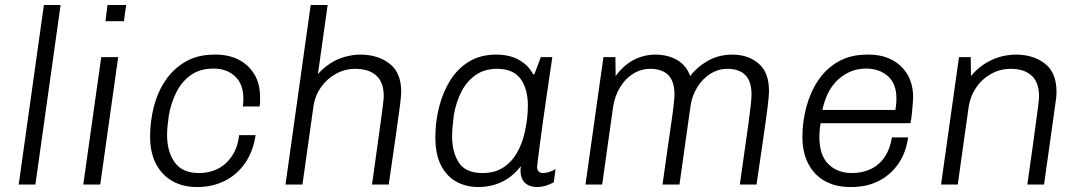

<svg xmlns="http://www.w3.org/2000/svg" viewBox="-20 -740 4332 770"><path d="M55 0 156 -720H223L122 0Z M314 0 386 -511H454L382 0ZM403 -655 411 -720H486L477 -655Z M769 10Q713 10 671 -14Q629 -38 605.5 -83Q582 -128 582 -192Q582 -253 597 -312Q612 -371 644 -418Q676 -465 724.5 -493Q773 -521 840 -521H846Q897 -521 936.5 -501Q976 -481 999.5 -443Q1023 -405 1023 -349Q1023 -341 1023 -332Q1023 -323 1021 -313H954Q955 -321 955.5 -329Q956 -337 956 -344Q956 -403 922.5 -434Q889 -465 836 -465Q782 -465 745.5 -439Q709 -413 687.5 -370.5Q666 -328 657 -277Q654 -255 652 -235Q650 -215 650 -199Q650 -132 680.5 -89Q711 -46 779 -46Q819 -46 852.5 -62.5Q886 -79 909.5 -113Q933 -147 939 -198H1005Q995 -131 962 -84.5Q929 -38 880 -14Q831 10 773 10Z M1125 0 1226 -720H1294L1255 -443Q1277 -468 1305 -486Q1333 -504 1364.5 -512.5Q1396 -521 1425 -521Q1495 -521 1542 -485Q1589 -449 1589 -372Q1589 -357 1584 -316.5Q1579 -276 1568 -200Q1557 -124 1539 0H1472Q1484 -88 1493 -151Q1502 -214 1507.5 -255.5Q1513 -297 1516 -321Q1519 -345 1519 -354Q1519 -410 1489 -437Q1459 -464 1405 -464Q1364 -464 1328 -444.5Q1292 -425 1267.5 -390.5Q1243 -356 1237 -313L1193 0Z M1898 10Q1849 10 1810 -11.5Q1771 -33 1748.5 -77Q1726 -121 1726 -190Q1726 -252 1741 -311Q1756 -370 1785.5 -417.5Q1815 -465 1861 -493Q1907 -521 1970 -521Q2023 -521 2061 -500Q2099 -479 2118 -442H2123L2149 -511H2195Q2184 -436 2174.5 -371Q2165 -306 2157.5 -253Q2150 -200 2145 -160.5Q2140 -121 2137 -98.5Q2134 -76 2134 -71Q2134 -58 2140.5 -52Q2147 -46 2158 -46Q2169 -46 2183 -50.5Q2197 -55 2208 -62L2201 -9Q2187 -1 2169.5 4.5Q2152 10 2133 10Q2110 10 2094 0Q2078 -10 2071.5 -29Q2065 -48 2069 -74Q2038 -33 1994.5 -11.5Q1951 10 1898 10ZM1915 -46Q1964 -46 1998 -68Q2032 -90 2053.5 -127.5Q2075 -165 2085 -212Q2092 -245 2094.5 -269.5Q2097 -294 2097 -316Q2097 -384 2067.5 -424Q2038 -464 1973 -464Q1922 -464 1886 -438Q1850 -412 1829 -369.5Q1808 -327 1800 -278Q1797 -252 1795 -232Q1793 -212 1793 -195Q1793 -129 1820.5 -87.5Q1848 -46 1915 -46Z M2328 0 2400 -511H2448L2449 -435Q2469 -463 2494.5 -482.5Q2520 -502 2549 -511.5Q2578 -521 2607 -521Q2657 -521 2694.5 -500Q2732 -479 2748 -435Q2776 -472 2819.5 -496.5Q2863 -521 2917 -521Q2980 -521 3022 -485.5Q3064 -450 3064 -375Q3064 -357 3059 -315.5Q3054 -274 3043 -198.5Q3032 -123 3014 0H2947Q2958 -80 2967 -141Q2976 -202 2982 -247Q2988 -292 2991 -320Q2994 -348 2994 -360Q2994 -414 2969 -439Q2944 -464 2898 -464Q2861 -464 2829.5 -444.5Q2798 -425 2776.5 -390.5Q2755 -356 2749 -313L2705 0H2637Q2648 -80 2657 -142.5Q2666 -205 2672.5 -249.5Q2679 -294 2682 -322Q2685 -350 2685 -360Q2685 -414 2660 -439Q2635 -464 2588 -464Q2551 -464 2519.5 -444.5Q2488 -425 2467 -390.5Q2446 -356 2439 -313L2395 0Z M3389 10Q3332 10 3289 -13.5Q3246 -37 3222 -82.5Q3198 -128 3198 -192Q3198 -253 3214 -312Q3230 -371 3261.5 -418Q3293 -465 3342 -493Q3391 -521 3458 -521H3465Q3515 -521 3555 -501Q3595 -481 3618.5 -442.5Q3642 -404 3642 -349Q3642 -341 3640.5 -323Q3639 -305 3637 -284Q3635 -263 3631 -246H3271Q3268 -229 3267 -215.5Q3266 -202 3266 -191Q3266 -118 3302 -82Q3338 -46 3397 -46Q3440 -46 3474 -63Q3508 -80 3529 -112Q3550 -144 3557 -189H3622Q3613 -126 3581.5 -81.5Q3550 -37 3502.5 -13.5Q3455 10 3395 10ZM3278 -299H3571Q3574 -319 3574.5 -328.5Q3575 -338 3575 -345Q3575 -405 3540.5 -435Q3506 -465 3453 -465Q3392 -465 3344 -423.5Q3296 -382 3278 -299Z M3754 0 3826 -511H3873L3874 -435Q3896 -462 3925 -481.5Q3954 -501 3987 -511Q4020 -521 4054 -521Q4124 -521 4170.5 -485Q4217 -449 4217 -372Q4217 -365 4216.5 -356Q4216 -347 4213 -328Q4210 -309 4205 -270.5Q4200 -232 4190.5 -166.5Q4181 -101 4167 0H4100Q4114 -96 4122.5 -159Q4131 -222 4136 -259Q4141 -296 4143.5 -315Q4146 -334 4146.5 -341.5Q4147 -349 4147 -353Q4147 -410 4117 -437Q4087 -464 4034 -464Q3992 -464 3956 -444.5Q3920 -425 3896 -390.5Q3872 -356 3865 -313L3821 0Z"/></svg>

Font: Chivo Medium ExtraLight
Style: Italic
Weight: 250
Italic angle: -8.05°
Version: Version 2.002